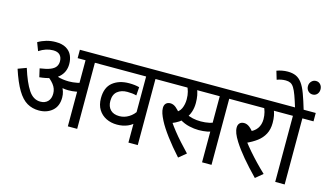

<svg xmlns="http://www.w3.org/2000/svg" viewBox="-99 -1211 2640 1549"><g transform="rotate(15 1221.0 -436.5)"><path d="M616 -552V0H538V-552H472V-622H710V-552ZM269 -632Q323 -632 356.5 -612Q390 -592 404.5 -559.5Q419 -527 419 -488Q419 -420 371 -377Q323 -334 213 -323L197 -393Q254 -401 285 -414Q316 -427 328.5 -446Q341 -465 341 -490Q341 -523 322.5 -542.5Q304 -562 266 -562Q236 -562 207 -552.5Q178 -543 149 -524L123 -592Q155 -611 191.5 -621.5Q228 -632 269 -632ZM434 -212Q434 -140 389.5 -101.5Q345 -63 278 -63Q223 -63 179 -88.5Q135 -114 98 -175.5Q61 -237 26 -344L96 -370Q132 -255 172 -195Q212 -135 271 -135Q310 -135 333 -158.5Q356 -182 356 -224Q356 -266 329 -300Q302 -334 266 -355L307 -369L346 -378Q359 -367 374.5 -351Q390 -335 399 -320L408 -302Q420 -283 427 -260.5Q434 -238 434 -212ZM452 -352Q484 -352 520 -359Q556 -366 594 -384V-310Q563 -294 531 -288Q499 -282 466 -282Q443 -282 416.5 -286.5Q390 -291 364 -299L346 -353L352 -367Q375 -359 401.5 -355.5Q428 -352 452 -352Z M1215 -552H1122V0H1044V-198L1070 -183Q1045 -150 1005 -133Q965 -116 916 -116Q866 -116 825.5 -136Q785 -156 761 -194.5Q737 -233 737 -289Q737 -379 790 -421.5Q843 -464 926 -464Q951 -464 972.5 -461.5Q994 -459 1012 -454L1007 -384Q989 -389 970.5 -391Q952 -393 930 -393Q880 -393 848 -367Q816 -341 816 -287Q816 -241 842 -214Q868 -187 917 -187Q959 -187 996 -210Q1033 -233 1054 -270L1044 -220V-552H696V-622H1215Z M1462 13Q1397 -59 1347 -126Q1297 -193 1272 -242Q1256 -273 1248 -297Q1240 -321 1240 -342Q1240 -367 1253.5 -380.5Q1267 -394 1290 -394Q1314 -394 1336.5 -376Q1359 -358 1381 -328L1337 -332Q1377 -347 1392.5 -381.5Q1408 -416 1408 -459Q1408 -493 1400.5 -521Q1393 -549 1383 -564L1425 -552H1202V-622H1583V-552H1433L1465 -566Q1476 -541 1481.5 -512.5Q1487 -484 1487 -449Q1487 -409 1476 -375.5Q1465 -342 1444 -316L1436 -305Q1419 -286 1395.5 -270.5Q1372 -255 1339 -242L1340 -255Q1363 -221 1391 -185.5Q1419 -150 1452.5 -113Q1486 -76 1523 -37ZM1564 -244Q1527 -244 1485 -253.5Q1443 -263 1404 -287L1428 -347Q1465 -330 1495.5 -323Q1526 -316 1563 -316Q1600 -316 1634.5 -323.5Q1669 -331 1703 -348V-272Q1671 -257 1636 -250.5Q1601 -244 1564 -244ZM1659 0V-552H1563V-622H1831V-552H1738V0Z M2075 -552 2106 -566Q2117 -540 2122 -513.5Q2127 -487 2127 -454Q2127 -400 2106 -360.5Q2085 -321 2047.5 -293Q2010 -265 1960 -243L1964 -256Q1989 -223 2021 -186Q2053 -149 2089 -111.5Q2125 -74 2163 -38L2103 12Q2034 -59 1983.5 -119Q1933 -179 1898 -234Q1876 -269 1866 -295Q1856 -321 1856 -344Q1856 -367 1869 -380.5Q1882 -394 1906 -394Q1930 -394 1952.5 -376Q1975 -358 1998 -326L1952 -335Q2002 -353 2025 -385.5Q2048 -418 2048 -464Q2048 -494 2040.5 -523Q2033 -552 2022 -565L2067 -552H1818V-622H2204V-552Z M2349 -552V0H2270V-552H2190V-622H2442V-552Z M2325 -815Q2325 -839 2340.5 -855.5Q2356 -872 2378 -872Q2401 -872 2415.5 -855.5Q2430 -839 2430 -815Q2430 -791 2415.5 -775Q2401 -759 2378 -759Q2356 -759 2340.5 -775Q2325 -791 2325 -815ZM2271 -615Q2252 -677 2238 -715.5Q2224 -754 2210.5 -775.5Q2197 -797 2180.5 -805Q2164 -813 2141 -813Q2123 -813 2104 -809.5Q2085 -806 2068 -799L2047 -869Q2067 -877 2091.5 -881.5Q2116 -886 2138 -886Q2178 -886 2206.5 -873.5Q2235 -861 2257.5 -831Q2280 -801 2299.5 -748.5Q2319 -696 2343 -615Z"/></g></svg>

Font: Noto Sans Devanagari SemiCondensed
Style: Regular
Weight: 400
Width: 4
Designer: Jelle Bosma - Monotype Design Team
Foundry: Monotype Imaging Inc.
Version: Version 2.006